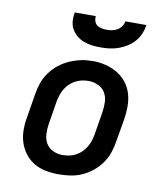

<svg xmlns="http://www.w3.org/2000/svg" viewBox="-84 -820 769 897"><g transform="rotate(10 300.0 -371.0)"><path d="M254 8Q223 8 192.5 2Q162 -4 137 -19Q112 -34 94 -57.5Q76 -81 67 -109.5Q58 -138 58 -169.5Q58 -201 64 -232L82 -342Q86 -369 95.5 -396Q105 -423 122 -446.5Q139 -470 162.5 -488.5Q186 -507 212.5 -518.5Q239 -530 266 -535.5Q293 -541 321 -541Q353 -541 382.5 -533.5Q412 -526 437.5 -511Q463 -496 481.5 -472.5Q500 -449 508.5 -420.5Q517 -392 517 -360.5Q517 -329 512 -298L493 -188Q489 -161 479.5 -134Q470 -107 453 -83.5Q436 -60 413 -41.5Q390 -23 363.5 -11.5Q337 0 309 4Q281 8 254 8ZM256 -84Q272 -84 288 -87Q304 -90 318.5 -97.5Q333 -105 345.5 -117Q358 -129 366.5 -143Q375 -157 380 -172Q385 -187 388 -203L406 -313Q410 -338 409 -362.5Q408 -387 396.5 -406.5Q385 -426 363 -436Q341 -446 317 -446Q301 -446 285.5 -442.5Q270 -439 255.5 -431.5Q241 -424 229 -412.5Q217 -401 208.5 -387Q200 -373 195 -357.5Q190 -342 187 -327L169 -217Q165 -193 166 -168.5Q167 -144 178 -124.5Q189 -105 210.5 -94.5Q232 -84 256 -84Q256 -84 256 -84Q256 -84 256 -84ZM345 -610Q324 -610 303.5 -612.5Q283 -615 264.5 -622Q246 -629 231 -641.5Q216 -654 206.5 -671Q197 -688 195.5 -708.5Q194 -729 198 -750H298Q296 -738 300 -726Q304 -714 313 -707.5Q322 -701 334.5 -698.5Q347 -696 359 -696Q372 -696 384.5 -698.5Q397 -701 408.5 -707.5Q420 -714 428 -725.5Q436 -737 438 -750H538Q535 -729 526.5 -708.5Q518 -688 503 -671Q488 -654 469 -642Q450 -630 429 -622.5Q408 -615 387 -612.5Q366 -610 345 -610Z"/></g></svg>

Font: Iosevka Curly Slab SmBdEx
Style: Italic
Weight: 600
Width: 7
Italic angle: -9°
Monospace: yes
Designer: Belleve Invis
Foundry: Belleve Invis
Version: Version 11.1.0; ttfautohint (v1.8.3)